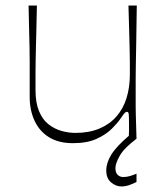

<svg xmlns="http://www.w3.org/2000/svg" viewBox="-20 -500 596 692"><path d="M243 16Q191 16 156.5 -5.5Q122 -27 104.5 -65Q87 -103 87 -150Q87 -194 87 -224Q87 -254 87 -278Q87 -302 86.5 -328Q86 -354 85 -389.5Q84 -425 83 -480H113Q112 -425 111 -389.5Q110 -354 109.5 -329Q109 -304 108.5 -283Q108 -262 108 -237Q108 -212 108 -175Q108 -129 121 -98.5Q134 -68 155.5 -51.5Q177 -35 202 -28Q227 -21 252 -21Q301 -21 338 -36.5Q375 -52 399.5 -80Q424 -108 436 -146.5Q448 -185 448 -231Q448 -256 448 -273Q448 -290 447.5 -312Q447 -334 446 -373Q445 -412 443 -480H473Q472 -398 471 -346Q470 -294 469.5 -263Q469 -232 469 -213.5Q469 -195 469 -181.5Q469 -168 469 -151Q469 -128 469 -113.5Q469 -99 469.5 -85.5Q470 -72 470.5 -52.5Q471 -33 472 0H444Q445 -17 445 -29Q445 -41 445 -50Q445 -80 444 -88.5Q443 -97 438 -97Q433 -97 429 -92.5Q425 -88 414 -72Q404 -57 383 -36Q362 -15 328 0.5Q294 16 243 16ZM417 172Q398 172 380.5 157.5Q363 143 363 114Q363 87 381 57.5Q399 28 446 -12L472 0Q427 34 411.5 61.5Q396 89 396 106Q396 122 404 130Q412 138 424 138Q437 138 448.5 134.5Q460 131 472 126V156Q458 163 444.5 167.5Q431 172 417 172Z"/></svg>

Font: Ojuju ExtraLight
Style: Regular
Weight: 200
Designer: Chisaokwu Joboson, Mirko Velimirovic
Foundry: Udi Foundry
Version: Version 1.000